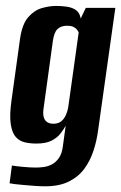

<svg xmlns="http://www.w3.org/2000/svg" viewBox="-20 -521 417 660"><path d="M135 119.4Q120.6 119.4 100.9 118.1Q81.2 116.7 62.2 115Q43.2 113.4 29.5 111.7Q15.9 110 12.9 109L21 48Q34.8 50.4 60.1 52.7Q85.4 55 103.4 55Q115.4 55 129.7 53.2Q144.1 51.4 158 44.3Q171.8 37.2 182.3 22.4Q192.9 7.6 196.1 -18.2L205.8 -89Q199.2 -76.6 188 -62.1Q176.8 -47.6 157.4 -37.6Q137.9 -27.5 104.4 -27.5Q84.3 -27.5 65.7 -31.7Q47 -35.9 34.2 -50.2Q21.5 -64.4 16.9 -94.5Q12.3 -124.7 19.7 -177.2L48.9 -387.8Q56.2 -438.1 77 -461.9Q97.7 -485.7 123.9 -493.2Q150 -500.6 172.5 -500.6Q193.5 -500.6 211 -497.8Q228.6 -495 241.2 -486.3Q253.8 -477.5 257.5 -457.5L275 -494H376.5L317.3 -73.5Q312.7 -38 301.6 -3.7Q290.5 30.7 270.3 58.5Q250 86.3 217.1 102.8Q184.3 119.4 135 119.4ZM163 -95.6Q180.4 -95.6 190.9 -104.3Q201.4 -113 207.6 -128.3Q213.8 -143.5 215.8 -161.2L250.5 -409.8Q248.1 -414.6 244.1 -419.7Q240 -424.8 232.2 -428.7Q224.5 -432.5 210 -432.5Q189.6 -432.5 177.5 -420.9Q165.5 -409.3 161.5 -378.6L129.6 -147Q127.3 -130 130 -119.7Q132.8 -109.4 138.3 -104.3Q143.7 -99.2 150.4 -97.4Q157 -95.6 163 -95.6Z"/></svg>

Font: Alumni Sans Thin
Style: Italic
Weight: 100
Italic angle: -8°
Designer: Robert E. Leuschke
Foundry: Robert E. Leuschke
Version: Version 1.016